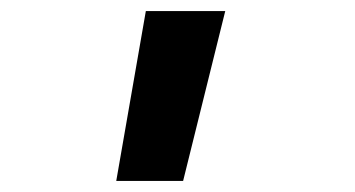

<svg xmlns="http://www.w3.org/2000/svg" viewBox="-20 -166 640 346"><path d="M189.5 160 242.8 -146H385.9L310 160Z"/></svg>

Font: Atlassian Mono
Style: Regular
Weight: 400
Monospace: yes
Designer: Philipp Nurullin, Konstantin Bulenkov
Foundry: Modifications by Atlassian Pty Ltd, manufactured by JetBrains
Version: Version 2.304